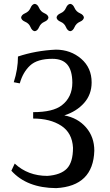

<svg xmlns="http://www.w3.org/2000/svg" viewBox="-20 -947 561 981"><path d="M267.1 14.2Q117.2 13.2 38.1 -74.7L55.2 -111.3Q122.6 -48.3 222.2 -48.3Q290.5 -53.2 321.8 -85.7Q353 -118.2 353 -191.9Q349.1 -268.1 292.7 -304.7Q236.3 -341.3 149.4 -341.3V-374Q250.5 -374 295.4 -408.7Q349.6 -450.2 349.6 -524.9Q349.1 -586.9 324.2 -616.7Q299.3 -646.5 247.6 -646.5Q170.4 -646.5 133.5 -612.1Q96.7 -577.6 81.1 -521L50.3 -526.9Q71.8 -593.3 71.8 -658.2Q162.1 -688.5 265.6 -693.4Q341.3 -692.9 394.8 -646.7Q448.2 -600.6 448.2 -525.9Q448.2 -464.4 409.7 -420.9Q371.1 -377.4 308.6 -357.4Q377.4 -344.7 419.7 -295.9Q461.9 -247.1 461.9 -177.2Q456.5 3.9 267.1 14.2ZM338.9 -787.6Q325.2 -789.1 317.1 -808.3Q309.1 -827.6 289.8 -835.7Q270.5 -843.8 269 -857.4Q270.5 -871.1 289.8 -879.4Q309.1 -887.7 317.1 -906.7Q325.2 -925.8 338.9 -927.2Q352.5 -925.8 360.8 -906.7Q369.1 -887.7 388.2 -879.4Q407.2 -871.1 408.7 -857.4Q407.2 -843.8 388.2 -835.7Q369.1 -827.6 360.8 -808.3Q352.5 -789.1 338.9 -787.6ZM157.7 -787.6Q144 -789.1 136 -808.3Q127.9 -827.6 108.6 -835.7Q89.4 -843.8 87.9 -857.4Q89.4 -871.1 108.6 -879.4Q127.9 -887.7 136 -906.7Q144 -925.8 157.7 -927.2Q171.4 -925.8 179.7 -906.7Q188 -887.7 207 -879.4Q226.1 -871.1 227.5 -857.4Q226.1 -843.8 207 -835.7Q188 -827.6 179.7 -808.3Q171.4 -789.1 157.7 -787.6Z"/></svg>

Font: Kelvinch
Style: Regular
Weight: 400
Designer: Paul James MIller
Foundry: High-Logic / Made with FontCreator
Version: Version 3.30 September 23, 2016